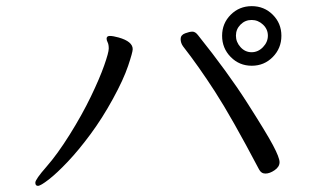

<svg xmlns="http://www.w3.org/2000/svg" viewBox="-20 -666 1040 625"><path d="M327 -540Q327 -549 337.5 -549Q348 -549 366 -544Q412 -531 412 -506Q412 -496 397 -451.5Q382 -407 347.5 -344Q313 -281 274.5 -229Q236 -177 200.5 -139.5Q165 -102 138.5 -81.5Q112 -61 103.5 -61Q95 -61 95 -71.5Q95 -82 131 -123Q167 -164 207 -228Q247 -292 275.5 -351Q304 -410 319 -452.5Q334 -495 334 -508Q334 -521 330.5 -528Q327 -535 327 -540ZM823 -115Q734 -284 680 -367.5Q626 -451 576 -515Q568 -526 568 -539Q568 -552 582.5 -557.5Q597 -563 606.5 -563Q616 -563 625 -551Q721 -431 784 -332.5Q847 -234 868.5 -193.5Q890 -153 890 -138Q890 -123 874 -112Q858 -101 844 -101Q830 -101 823 -115ZM799 -496Q820 -496 836 -512.5Q852 -529 852 -550Q852 -571 836 -586Q820 -601 799 -601Q778 -601 763 -586Q748 -571 748 -550Q748 -529 763 -512.5Q778 -496 799 -496ZM799.5 -646Q840 -646 868 -618Q896 -590 896 -549.5Q896 -509 868 -480.5Q840 -452 799.5 -452Q759 -452 731 -480.5Q703 -509 703 -549.5Q703 -590 731 -618Q759 -646 799.5 -646Z"/></svg>

Font: LXGW WenKai Lite
Style: Regular
Weight: 400
Designer: LXGW / Fontworks Inc.
Foundry: LXGW / Fontworks Inc.
Version: Version 1.511; March 25, 2025